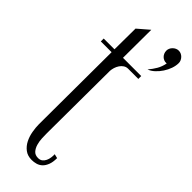

<svg xmlns="http://www.w3.org/2000/svg" viewBox="-248 -711 781 781"><g transform="rotate(45 142.5 -320.0)"><path d="M109.9 -507.8H214.8V-491.2H155.8Q145.5 -491.2 137 -485.6Q128.4 -480 122.6 -471.2Q116.7 -462.4 113.5 -452.1Q110.4 -441.9 109.9 -433.1L107.9 -71.8Q107.9 -59.6 108.6 -43Q109.4 -26.4 113.8 -11.2Q118.2 3.9 127.4 14.4Q136.7 24.9 153.8 24.9Q165.5 24.9 172.9 19Q180.2 13.2 184.3 4.4Q188.5 -4.4 189.9 -14.6Q191.4 -24.9 190.9 -34.2L209 -29.8Q209 -6.3 202.9 9Q196.8 24.4 187.3 33.2Q177.7 42 165.5 45.4Q153.3 48.8 141.1 48.8Q117.2 48.8 101.3 36.6Q85.4 24.4 76.2 6.1Q66.9 -12.2 63 -34.2Q59.1 -56.2 59.1 -75.2L61 -491.2H-1V-507.8H61L62 -627.9L110.8 -669.9ZM285.6 -652.8Q285.6 -637.7 279.8 -620.8Q273.9 -604 263.9 -588.9Q253.9 -573.7 241 -561.8Q228 -549.8 213.9 -544.9Q228 -561.5 237.8 -578.4Q247.6 -595.2 252 -617.2H250Q242.7 -616.7 236.1 -619.4Q229.5 -622.1 224.6 -627Q219.7 -631.8 216.8 -638.7Q213.9 -645.5 213.9 -652.8Q213.9 -660.2 216.8 -666.5Q219.7 -672.9 224.9 -678Q230 -683.1 236.3 -686Q242.7 -689 250 -689Q257.3 -689 263.7 -686Q270 -683.1 274.9 -678Q279.8 -672.9 282.7 -666.5Q285.6 -660.2 285.6 -652.8Z"/></g></svg>

Font: Bigelow Rules
Style: Regular
Weight: 400
Designer: Astigmatic (AOETI)
Foundry: Astigmatic (AOETI)
Version: Version 1.001